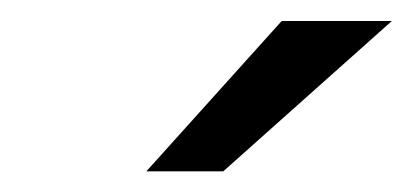

<svg xmlns="http://www.w3.org/2000/svg" viewBox="-20 -720 394 183"><path d="M353.5 -700 192.8 -556.7H119.5L248.5 -700Z"/></svg>

Font: Epunda Sans Light
Style: Italic
Weight: 300
Italic angle: -12.0243°
Designer: Simon Atzbach
Foundry: typofactur
Version: Version 2.204